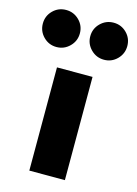

<svg xmlns="http://www.w3.org/2000/svg" viewBox="-203 -856 659 922"><g transform="rotate(15 127.0 -395.5)"><path d="M-56.2 -634Q-83 -661.1 -83 -699.2Q-83 -737.3 -56.2 -764.2Q-29.3 -791 8.8 -791Q46.9 -791 74 -764.2Q101.1 -737.3 101.1 -699.2Q101.1 -661.1 74 -634Q46.9 -606.9 8.8 -606.9Q-29.3 -606.9 -56.2 -634ZM179.9 -634Q152.8 -661.1 152.8 -699.2Q152.8 -737.3 179.9 -764.2Q207 -791 245.1 -791Q283.2 -791 310.1 -764.2Q336.9 -737.3 336.9 -699.2Q336.9 -661.1 310.1 -634Q283.2 -606.9 245.1 -606.9Q207 -606.9 179.9 -634ZM37.1 0V-513.2H213.9V0Z"/></g></svg>

Font: Hussar Preview
Style: Bold
Weight: 700
Foundry: Cannot Into Space Fonts, PlusOne Fonts
Version: Version 2.29RC2 "Millennial"